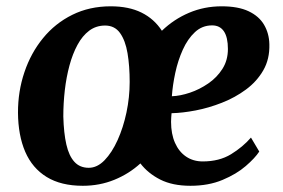

<svg xmlns="http://www.w3.org/2000/svg" viewBox="-20 -588 912 618"><path d="M246.5 10Q176.5 10 130.3 -18.3Q84.1 -46.6 61.2 -99.4Q38.4 -152.3 37.9 -225.4Q37.7 -293.8 58.6 -355.6Q79.4 -417.5 118.5 -465.2Q157.5 -513 212.7 -540.3Q268 -567.7 336.4 -567.7Q394.5 -567.7 435.4 -547.5Q476.2 -527.3 501.1 -489Q539.6 -526.1 588.6 -546.9Q637.6 -567.7 693.5 -567.7Q746.6 -567.7 780.2 -551.8Q813.8 -535.9 830 -508.2Q846.2 -480.5 847 -446Q848.4 -398.1 827.6 -361.9Q806.8 -325.7 771.7 -299.8Q736.7 -273.9 694.3 -257.3Q651.9 -240.6 609.6 -232.5Q567.2 -224.4 532.2 -223.6Q531.7 -216.4 531.1 -209.5Q530.6 -202.6 530.6 -195.9Q530.6 -156.9 543.3 -128.2Q555.9 -99.6 578.9 -84Q601.9 -68.4 632.6 -68.4Q685.8 -68.4 723.7 -91.6Q761.6 -114.9 787.8 -145.2L814.5 -100.2Q800.9 -79.3 771 -53.5Q741.2 -27.7 696.3 -8.9Q651.4 10 592.9 10Q535.4 10 495.8 -10Q456.3 -30.1 431.9 -62Q395.4 -28.6 348.1 -9.3Q300.8 10 246.5 10ZM265.7 -47.9Q292.9 -47.9 316.6 -72.3Q340.3 -96.7 358.5 -137Q376.7 -177.2 387.1 -226.1Q397.4 -275 397.4 -324.2Q397.4 -375.5 390.5 -416.6Q383.6 -457.7 366.3 -481.8Q349.1 -505.8 318.3 -505.8Q289.4 -505.8 267.2 -489.3Q245.1 -472.7 229.4 -443.6Q213.7 -414.6 203.6 -377.2Q193.5 -339.7 188.6 -297.6Q183.8 -255.4 183.8 -213Q185.2 -159.6 193.6 -122.8Q202 -86.1 219.6 -67Q237.1 -47.9 265.7 -47.9ZM533.2 -278.2Q560.1 -279.2 591.2 -289.6Q622.4 -300.1 650.4 -319.4Q678.4 -338.6 696 -366.4Q713.6 -394.2 713.6 -430.3Q713.6 -468.1 700.7 -487.2Q687.8 -506.3 662.7 -506.3Q630.7 -506.3 607.4 -484.5Q584 -462.7 568.4 -428Q552.7 -393.2 544.2 -353.6Q535.7 -314 533.2 -278.2Z"/></svg>

Font: Merriweather Light
Style: Italic
Weight: 300
Italic angle: -7.8°
Designer: Eben Sorkin
Foundry: Eben Sorkin
Version: Version 2.101